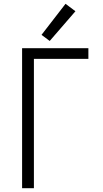

<svg xmlns="http://www.w3.org/2000/svg" viewBox="-20 -988 540 1008"><path d="M96 0V-735H444V-679H158V0ZM241 -773 198 -805 324 -968 376 -929Z"/></svg>

Font: Iosevka SS01 Light
Style: Regular
Weight: 300
Monospace: yes
Designer: Belleve Invis
Foundry: Belleve Invis
Version: 2.3.3; ttfautohint (v1.8.3)